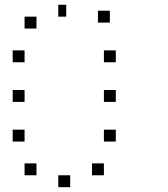

<svg xmlns="http://www.w3.org/2000/svg" viewBox="-20 -820 707 807"><path d="M416.7 -133.3V-83.3H366.7V-133.3ZM275 -83.3V-33.3H225V-83.3ZM133.3 -133.3V-83.3H83.3V-133.3ZM466.7 -275V-225H416.7V-275ZM83.3 -275V-225H33.3V-275ZM466.7 -441.7V-391.7H416.7V-441.7ZM83.3 -441.7V-391.7H33.3V-441.7ZM466.7 -608.3V-558.3H416.7V-608.3ZM83.3 -608.3V-558.3H33.3V-608.3ZM441.7 -775V-725H391.7V-775ZM258.3 -800V-750H225V-800ZM133.3 -750V-700H83.3V-750Z"/></svg>

Font: 0xA000-Boxes
Style: Boxes
Weight: 400
Version: Version 0.1